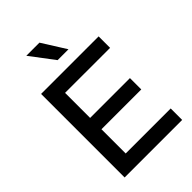

<svg xmlns="http://www.w3.org/2000/svg" viewBox="-268 -1040 1149 1149"><g transform="rotate(-45 307.0 -465.5)"><path d="M83 0V-707H570V-610H189V-398H526V-302H189V-97H570V0ZM296 -780 182 -931H293L388 -780Z"/></g></svg>

Font: Onest Medium
Style: Regular
Weight: 500
Designer: Dmitri Voloshin, Andrey Kudryavtsev
Foundry: Dmitri Voloshin, Andrey Kudryavtsev
Version: Version 1.000;gftools[0.9.33]